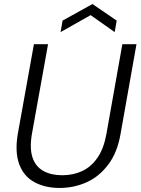

<svg xmlns="http://www.w3.org/2000/svg" viewBox="-20 -919 696 951"><path d="M275 12Q204 12 151 -16.5Q98 -45 75.5 -105Q53 -165 68 -255L148 -700H218L138 -255Q126 -184 141 -139Q156 -94 194.5 -72.5Q233 -51 288 -51Q343 -51 387.5 -72Q432 -93 463 -138Q494 -183 507 -255L586 -700H656L577 -255Q561 -163 516 -103.5Q471 -44 408.5 -16Q346 12 275 12ZM280 -760 290 -817 438 -899 558 -817 548 -760 429 -844Z"/></svg>

Font: DM Sans 10pt Light
Style: Italic
Weight: 300
Italic angle: -10°
Version: Version 4.004;gftools[0.9.30]